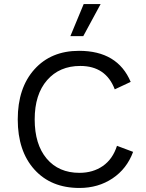

<svg xmlns="http://www.w3.org/2000/svg" viewBox="-20 -922 726 952"><path d="M395 -902H479L393 -743H329ZM640 -169Q609 -85 538 -37.5Q467 10 374 10Q233 10 150.5 -81.5Q68 -173 68 -330Q68 -486 150.5 -578Q233 -670 372 -670Q563 -670 628 -516L549 -479Q505 -595 378 -595Q275 -595 213.5 -524.5Q152 -454 152 -330Q152 -206 211.5 -135.5Q271 -65 374 -65Q441 -65 490 -99Q539 -133 560 -199Z"/></svg>

Font: Elaine Sans
Style: Regular
Weight: 400
Designer: Wei Huang
Foundry: Wei Huang
Version: Version 2.001;December 24, 2019;FontCreator 12.0.0.2547 64-b